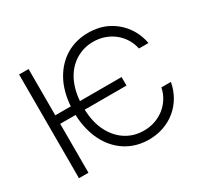

<svg xmlns="http://www.w3.org/2000/svg" viewBox="-152 -947 1233 1166"><g transform="rotate(-30 464.5 -363.5)"><path d="M163 -727.3V-402.7H271.7Q278.8 -505.7 320.3 -580.6Q341.3 -618.3 369 -647.4Q396.7 -676.5 430.2 -696.6Q463.8 -716.6 502.7 -726.9Q541.5 -737.2 584.5 -737.2Q662.3 -737.2 722.3 -706Q752.5 -690.3 777.5 -668.7Q802.6 -647 821.7 -620.7Q840.9 -594.5 853.7 -564.1Q866.5 -533.7 872.5 -500H805.8Q798.3 -537.3 778.8 -569.2Q759.2 -601.2 730.3 -624.6Q701.3 -648.1 664.2 -661.4Q627.1 -674.7 584.5 -674.7Q520.2 -674.7 466.3 -643.5Q439.3 -627.8 416.7 -604.8Q394.2 -581.7 377.3 -551.5Q360.4 -521.3 349.8 -484Q339.1 -446.7 335.9 -402.7H627.8V-343H334.9Q338.4 -248.6 373.2 -183.9Q390.3 -151.6 413 -127Q435.7 -102.3 462.7 -85.8Q489.7 -69.2 520.6 -60.9Q551.5 -52.6 584.5 -52.6Q627.1 -52.6 664.2 -65.9Q701.3 -79.2 730.3 -102.6Q759.2 -126.1 778.8 -158Q798.3 -190 805.8 -227.3H872.5Q862.6 -174 837 -130.1Q811.4 -86.3 773.6 -55.2Q735.8 -24.1 687.7 -7.1Q639.6 9.9 584.5 9.9Q495.4 9.9 426.1 -33.4Q391.3 -55 363.5 -85.9Q335.6 -116.8 315.7 -156.1Q295.8 -195.3 284.3 -242.4Q272.7 -289.4 270.6 -343H163V0H96.6V-727.3Z"/></g></svg>

Font: Inter P Light
Style: Regular
Weight: 300
Designer: Rasmus Andersson
Foundry: rsms
Version: Version 3.018;git-588b23468